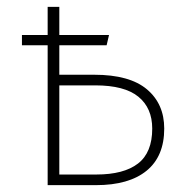

<svg xmlns="http://www.w3.org/2000/svg" viewBox="-20 -540 539 560"><path d="M459 -165Q459 -84 407.5 -42Q356 0 260 0H119V-408H44V-438H119V-520H153V-438H298L291 -408H153V-322H255Q358 -322 408.5 -279.5Q459 -237 459 -165ZM424 -165Q424 -225 383.5 -258Q343 -291 258 -291H153V-31H261Q341 -31 382.5 -63Q424 -95 424 -165Z"/></svg>

Font: FiraGO UltraLight
Style: Regular
Weight: 200
Designer: bBox Type
Foundry: bBox Type GmbH
Version: Version 1.001